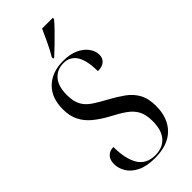

<svg xmlns="http://www.w3.org/2000/svg" viewBox="-292 -987 1053 1053"><g transform="rotate(-45 234.0 -460.5)"><path d="M222 10Q158 10 117.5 -10.5Q77 -31 58.5 -62.5Q40 -94 40 -126Q40 -159 57.5 -177Q75 -195 104 -195Q104 -103 135 -51.5Q166 0 235 0Q292 0 324.5 -36Q357 -72 357 -144Q357 -194 340 -225Q323 -256 290 -279Q257 -302 207 -328Q161 -353 126.5 -381.5Q92 -410 73 -447.5Q54 -485 54 -537Q54 -626 105.5 -675Q157 -724 243 -724Q296 -724 332.5 -707Q369 -690 388.5 -663Q408 -636 408 -607Q408 -580 390 -564.5Q372 -549 338 -549Q338 -714 235 -714Q186 -714 155.5 -679.5Q125 -645 125 -577Q125 -528 141 -498Q157 -468 189.5 -446Q222 -424 269 -399Q315 -374 351 -348Q387 -322 408 -284.5Q429 -247 429 -188Q429 -96 376 -43Q323 10 222 10ZM213 -781Q234 -817 253 -857Q272 -897 287 -931H370V-921Q356 -904 329.5 -876.5Q303 -849 273.5 -820.5Q244 -792 221 -771H213Z"/></g></svg>

Font: Noto Serif Display Condensed
Style: Regular
Weight: 400
Width: 3
Designer: Monotype Design Team
Foundry: Monotype Imaging Inc.
Version: Version 2.009